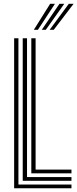

<svg xmlns="http://www.w3.org/2000/svg" viewBox="-20 -1004 413 1024"><path d="M55.4 0V-800H78.3V-19.9H361.1V0ZM101.2 -39.7V-800H124.1V-59.6H361.1V-39.7ZM147 -79.5V-800H169.9V-99.4H361.1V-79.5ZM160.4 -845 247.5 -983.9H273.1L182.1 -845ZM244.7 -845 347.1 -983.9H372.7L266.5 -845ZM202.7 -845 297.3 -983.9H322.9L224.2 -845Z"/></svg>

Font: Big Shoulders Inline Text Thin
Style: Regular
Weight: 100
Designer: Patric King
Foundry: XO Type Co
Version: Version 2.002